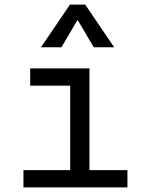

<svg xmlns="http://www.w3.org/2000/svg" viewBox="-20 -815 626 835"><path d="M82 0V-75.2H285.2V-442.4H111.3V-517.6H369.1V-75.2H534.2V0ZM158.2 -609.4 284.2 -794.9H350.6L476.6 -609.4H387.7L317.4 -728.5L247.1 -609.4Z"/></svg>

Font: Cascadia Code NF SemiLight
Style: Regular
Weight: 350
Monospace: yes
Designer: Aaron Bell
Foundry: Saja Typeworks
Version: Version 2404.023; ttfautohint (v1.8.4)